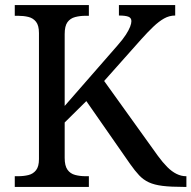

<svg xmlns="http://www.w3.org/2000/svg" viewBox="-20 -734 752 754"><path d="M38 0V-42H51Q73 -42 91.5 -46.5Q110 -51 121.5 -65.5Q133 -80 133 -109V-604Q133 -634 121.5 -648.5Q110 -663 91.5 -667.5Q73 -672 51 -672H38V-714H329V-672H316Q294 -672 275 -667Q256 -662 245 -647Q234 -632 234 -600V-318L441 -555Q463 -580 474.5 -598Q486 -616 491 -629Q496 -642 496 -651Q496 -664 484 -668.5Q472 -673 447 -673V-714H668V-673Q645 -673 624.5 -661.5Q604 -650 582 -629Q560 -608 534 -579L389 -416L600 -122Q619 -96 637 -78Q655 -60 673.5 -51Q692 -42 710 -42H712V0H701Q651 0 618.5 -4Q586 -8 564.5 -18Q543 -28 526.5 -45.5Q510 -63 491 -90L319 -337L234 -253V-114Q234 -83 245 -67.5Q256 -52 275 -47Q294 -42 316 -42H329V0Z"/></svg>

Font: Noto Serif Tamil
Style: Regular
Weight: 400
Designer: Indian Type Foundry, Tom Grace, and the Monotype Design Team
Foundry: Monotype Imaging Inc.
Version: Version 2.003